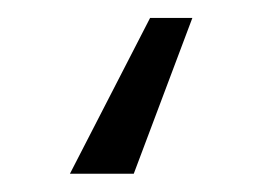

<svg xmlns="http://www.w3.org/2000/svg" viewBox="-20 7 292 213"><path d="M193.4 26.9 128.4 199.7H57.6L146.5 26.9Z"/></svg>

Font: Inter 17pt Light
Style: Regular
Weight: 300
Version: Version 4.001;git-66647c0bb